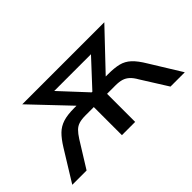

<svg xmlns="http://www.w3.org/2000/svg" viewBox="-74 -765 1034 1034"><g transform="rotate(-45 442.5 -248.5)"><path d="M14 0 122 -175Q148 -217 172 -240.5Q196 -264 229 -274.5Q262 -285 314 -285H374L354 -261L130 -497H755L531 -261L511 -285H571Q620 -285 652 -277Q684 -269 709.5 -245.5Q735 -222 763 -175L871 0H762L669 -148Q655 -173 639.5 -187.5Q624 -202 604.5 -208Q585 -214 556 -214H493V0H392V-214H329Q299 -214 279.5 -208Q260 -202 245.5 -187.5Q231 -173 215 -148L123 0ZM440 -278H445L614 -460L619 -426H265L271 -460Z"/></g></svg>

Font: Nunito Sans 7pt Medium
Style: Regular
Weight: 500
Designer: Vernon Adams
Foundry: Vernon Adams
Version: Version 3.101;gftools[0.9.27]